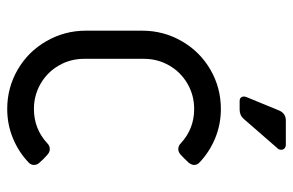

<svg xmlns="http://www.w3.org/2000/svg" viewBox="-160 -639 812 532"><g transform="rotate(90 246.0 -373.0)"><path d="M65 -205V-361Q65 -420 94 -470.5Q123 -521 173 -550Q223 -579 282 -579Q325 -579 363.5 -563Q402 -547 431 -519Q437 -513 437 -505Q437 -498 431 -490Q421 -479 408 -467Q401 -461 393 -461Q384 -461 377 -468Q337 -505 282 -505Q244 -505 212 -486.5Q180 -468 161.5 -436Q143 -404 143 -366V-200Q143 -162 161.5 -130Q180 -98 212 -79.5Q244 -61 282 -61Q337 -61 377 -98Q384 -105 393 -105Q401 -105 408 -99Q420 -89 431 -76Q437 -70 437 -61Q437 -53 431 -47Q402 -19 363.5 -3Q325 13 282 13Q223 13 173 -16Q123 -45 94 -95.5Q65 -146 65 -205ZM249 -650 286 -740Q294 -759 314 -759H381Q387 -759 391 -755.5Q395 -752 395 -746Q395 -740 391 -736L310 -643Q300 -631 284 -631H260Q252 -631 249 -636.5Q246 -642 249 -650Z"/></g></svg>

Font: Miriam Libre
Style: Regular
Weight: 400
Designer: Michal Sahar
Foundry: Hagilda
Version: Version 1.001